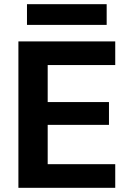

<svg xmlns="http://www.w3.org/2000/svg" viewBox="-20 -898 624 918"><path d="M68 0V-700H531V-587H208V-410H501V-301H208V-113H531V0ZM109 -779V-878H490V-779Z"/></svg>

Font: DM Sans 17pt ExtraBold
Style: Regular
Weight: 800
Version: Version 4.004;gftools[0.9.30]